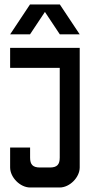

<svg xmlns="http://www.w3.org/2000/svg" viewBox="-20 -831 398 851"><path d="M113 -811.3H157H201.1H245.2L333.3 -678.7H245.2L179.1 -778.1L113 -678.7H24.9ZM201 -88.6H157.2C125.2 -88.6 113.4 -101.9 113.4 -132.3V-177.1H24.9V-88.6C24.9 -44.9 69.3 0 113.4 0H244.8C288.9 0 333.3 -44.9 333.3 -88.6V-618.9H24.9V-530.3H244.8V-132.3C244.8 -101.9 233 -88.6 201 -88.6Z"/></svg>

Font: Ulica
Style: Regular
Weight: 400
Version: Version